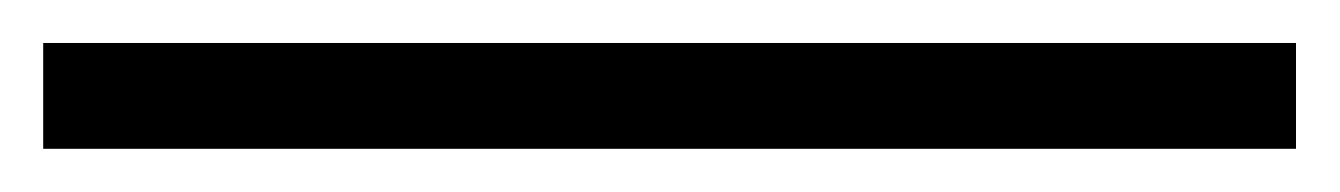

<svg xmlns="http://www.w3.org/2000/svg" viewBox="-25 2 614 88"><path d="M-5.2 70.2V21.7H569V70.2Z"/></svg>

Font: Noto Serif TC
Style: Regular
Weight: 200
Designer: Ryoko NISHIZUKA 西塚涼子 (kana & ideographs); Frank Grießhammer (Latin, Greek & Cyrillic); Wenlong ZHANG 张文龙 (bopomofo); San
Foundry: Adobe
Version: Version 2.001;hotconv 1.1.0;makeotfexe 2.6.0